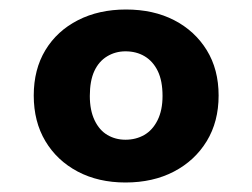

<svg xmlns="http://www.w3.org/2000/svg" viewBox="-20 -732 531 404"><path d="M244 -348Q187 -348 143.5 -371Q100 -394 75.5 -435Q51 -476 51 -531Q51 -586 75.5 -626.5Q100 -667 144 -689.5Q188 -712 245 -712Q303 -712 346.5 -689.5Q390 -667 415 -626.5Q440 -586 440 -531Q440 -476 415 -435Q390 -394 346 -371Q302 -348 244 -348ZM244 -438Q266 -438 283.5 -448Q301 -458 311.5 -479Q322 -500 322 -530Q322 -562 312 -582.5Q302 -603 284.5 -613.5Q267 -624 244 -624Q223 -624 205.5 -613.5Q188 -603 178.5 -582.5Q169 -562 169 -530Q169 -500 179 -479Q189 -458 206 -448Q223 -438 244 -438Z"/></svg>

Font: DM Sans 12pt Black
Style: Regular
Weight: 900
Version: Version 4.004;gftools[0.9.30]